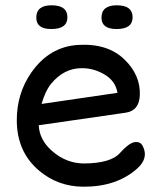

<svg xmlns="http://www.w3.org/2000/svg" viewBox="-20 -685 588 726"><path d="M126.5 -211.4 454.6 -258.8Q506.8 -266.1 508.8 -326.2Q511.2 -400.9 451.2 -459.5Q387.7 -522 274.9 -515.1Q166.5 -508.3 98.1 -410.2Q43.5 -331.5 43.5 -231Q43.5 -108.9 130.4 -37.6Q200.2 20 293.5 21Q420.4 22 498.5 -47.4Q543 -86.9 520 -132.3Q510.3 -151.9 486.8 -147Q465.8 -142.6 433.1 -106Q398.9 -67.9 299.3 -66.9Q231 -66.4 176.3 -114.7Q128.9 -156.2 126.5 -211.4ZM137.2 -292Q150.9 -340.3 172.4 -367.2Q221.2 -427.2 288.6 -427.2Q336.9 -427.7 379.9 -400.4Q417 -376.5 424.3 -334ZM421.4 -665Q363.8 -665 363.8 -618.2Q363.8 -575.2 420.4 -575.2Q481.4 -575.2 481.4 -619.6Q481.4 -665 421.4 -665ZM174.8 -665Q117.2 -665 117.2 -618.2Q117.2 -575.2 173.8 -575.2Q234.9 -575.2 234.9 -619.6Q234.9 -665 174.8 -665Z"/></svg>

Font: Comic Relief
Style: Regular
Weight: 400
Designer: Jeff Davis
Foundry: Loudifier
Version: Version 1.200; ttfautohint (v1.8.4.7-5d5b)